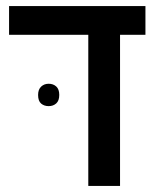

<svg xmlns="http://www.w3.org/2000/svg" viewBox="-20 -615 520 635"><path d="M272 0V-546H377V0ZM10 -500V-595H461V-500ZM106 -301Q106 -319 116 -328.5Q126 -338 141 -338Q156 -338 166 -329Q176 -320 176 -301Q176 -282 166 -273Q156 -264 141 -264Q126 -264 116 -272.5Q106 -281 106 -301Z"/></svg>

Font: Noto Sans Hebrew SemiCondensed Medium
Style: Regular
Weight: 500
Width: 4
Designer: Monotype Design Team
Foundry: Monotype Imaging Inc.
Version: Version 2.003